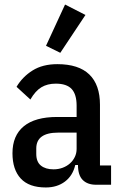

<svg xmlns="http://www.w3.org/2000/svg" viewBox="-20 -815 537 847"><path d="M404 0Q366 0 345 -21Q324 -42 324 -87H312Q301 -40 266.5 -14Q232 12 182 12Q108 12 71.5 -27.5Q35 -67 35 -139Q35 -217 85 -258Q135 -299 232 -299H318V-349Q318 -399 296 -422.5Q274 -446 226 -446Q189 -446 162.5 -430Q136 -414 114 -376L53 -432Q79 -476 123.5 -504Q168 -532 233 -532Q327 -532 374 -486.5Q421 -441 421 -353V-85H470V0ZM216 -68Q238 -68 256.5 -75Q275 -82 288.5 -94Q302 -106 310 -122.5Q318 -139 318 -158V-230H237Q140 -230 140 -160V-136Q140 -101 160.5 -84.5Q181 -68 216 -68ZM246 -582 183 -613 267 -795 357 -749Z"/></svg>

Font: IBM Plex Sans Cond Medm
Style: Regular
Weight: 500
Width: 3
Designer: Mike Abbink, Paul van der Laan, Pieter van Rosmalen
Foundry: Bold Monday
Version: Version 1.3